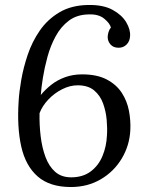

<svg xmlns="http://www.w3.org/2000/svg" viewBox="-20 -736 594 772"><path d="M335 -716Q395 -717 432.5 -696.5Q470 -676 487.5 -646.5Q505 -617 503 -591Q502 -570 489 -557Q476 -544 457 -544Q436 -544 424.5 -557Q413 -570 413 -587Q413 -595 416 -606Q419 -617 426 -625Q422 -642 399 -661Q376 -680 335 -678Q289 -677 257 -653Q225 -629 204 -590.5Q183 -552 171 -508Q159 -464 152.5 -423.5Q146 -383 144 -354Q162 -376 186 -395Q210 -414 241.5 -425.5Q273 -437 310 -437Q370 -437 409 -416.5Q448 -396 469.5 -363Q491 -330 498.5 -290.5Q506 -251 504 -213Q501 -151 469.5 -98.5Q438 -46 385 -15Q332 16 265 16Q180 16 131.5 -26.5Q83 -69 65.5 -146.5Q48 -224 55 -330Q57 -366 65.5 -415Q74 -464 91.5 -516Q109 -568 140 -613Q171 -658 219 -686.5Q267 -715 335 -716ZM292 -393Q261 -393 229.5 -377Q198 -361 174 -335.5Q150 -310 139 -281Q138 -234 143.5 -188Q149 -142 163 -104.5Q177 -67 202 -45Q227 -23 266 -23Q313 -23 344.5 -46.5Q376 -70 392 -108.5Q408 -147 410 -191Q412 -219 409 -253.5Q406 -288 394.5 -320Q383 -352 358.5 -372.5Q334 -393 292 -393Z"/></svg>

Font: Lora Italic
Style: Italic
Weight: 400
Italic angle: -3°
Designer: Olga Karpushina, Alexei Vanyashin (Cyrillic)
Foundry: Cyreal
Version: Version 2.210; ttfautohint (v1.8.1.43-b0c9)